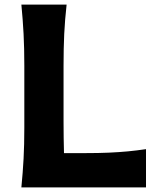

<svg xmlns="http://www.w3.org/2000/svg" viewBox="-20 -809 683 829"><path d="M72.3 0Q78.6 -64 81.8 -123.8Q85 -183.6 85 -257.8V-524.9Q85 -601.1 81.8 -662.4Q78.6 -723.6 72.3 -789.1H267.6Q260.3 -723.6 257.3 -662.4Q254.4 -601.1 254.4 -524.9V-284.7Q254.4 -247.6 254.9 -214.4Q255.4 -181.2 256.3 -147.9H347.7Q405.8 -147.9 450.2 -149.9Q494.6 -151.9 532.7 -155.5Q570.8 -159.2 610.4 -165V0Z"/></svg>

Font: Pinar Bold
Style: Regular
Weight: 700
Designer: Amin Abedi
Version: Version 3.000